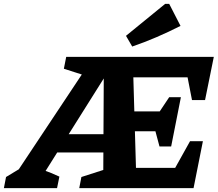

<svg xmlns="http://www.w3.org/2000/svg" viewBox="-76 -966 1118 986"><path d="M-37 -10 397 -663H606L625 -10H454L457 -592H475L109 -10ZM-56 0 -45 -57 51 -115Q100 -108 143.5 -93.5Q187 -79 229 -59L217 0ZM160 -183 181 -277H516V-183ZM549 -292V-394H814L792 -292ZM743 -214 709 -341 793 -467H853L803 -214ZM900 -241H966L918 0H331L342 -57L488 -104H902L788 -40ZM1022 -674 977 -452H910L873 -642L965 -569H389L252 -613L264 -674ZM603 -727 571 -782 772 -946H793L851 -833Q790 -802 728.5 -775.5Q667 -749 603 -727Z"/></svg>

Font: Piazzolla Thin Black
Style: Italic
Weight: 900
Italic angle: -11.3°
Version: Version 2.005